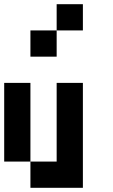

<svg xmlns="http://www.w3.org/2000/svg" viewBox="-20 -895 540 915"><path d="M250 -750V-875H375V-750ZM125 -625V-750H250V-625ZM125 0V-125H0V-500H125V-125H250V-500H375V0Z"/></svg>

Font: Tiny5
Style: Regular
Weight: 400
Designer: Stefan Schmidt
Foundry: Made with Bits'n'Picas by Kreative Software
Version: Version 1.002; ttfautohint (v1.8.4.7-5d5b)